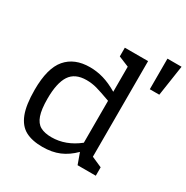

<svg xmlns="http://www.w3.org/2000/svg" viewBox="-177 -927 1055 1087"><g transform="rotate(30 350.5 -383.5)"><path d="M701 -777 671 -577H609V-777ZM521 -85 589 -55V0H470L444 -72Q402 -30 354.5 -10Q307 10 245 10Q177 10 133.5 -13.5Q90 -37 68 -93.5Q46 -150 46 -249Q46 -390 100 -453Q154 -516 254 -516Q300 -516 344 -503Q388 -490 437 -461V-625L369 -653V-710H521ZM262 -63Q355 -63 437 -128V-402Q374 -425 341.5 -434Q309 -443 274 -443Q199 -443 166.5 -393.5Q134 -344 134 -241Q134 -172 147.5 -133Q161 -94 189 -78.5Q217 -63 262 -63Z"/></g></svg>

Font: Rhodium Libre
Style: Regular
Weight: 400
Designer: James Puckett
Foundry: Dunwich Type Founders
Version: Version 1.001; ttfautohint (v1.3)